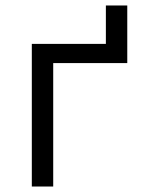

<svg xmlns="http://www.w3.org/2000/svg" viewBox="-20 -680 540 700"><path d="M96 0V-520H366V-660H444V-450H174V0Z"/></svg>

Font: Iosevka MaddieWtf
Style: Regular
Weight: 400
Monospace: yes
Designer: Belleve Invis
Foundry: Belleve Invis
Version: Version 31.3.0; ttfautohint (v1.8.3)